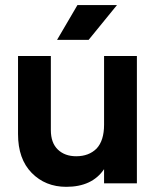

<svg xmlns="http://www.w3.org/2000/svg" viewBox="-20 -720 617 754"><path d="M439.5 -700.2Q411.1 -666 328.1 -563.5Q296.9 -563.5 204.1 -563.5Q223.6 -597.7 284.2 -700.2Q322.3 -700.2 439.5 -700.2ZM388.7 -500Q420.9 -500 517.6 -500Q517.6 -375 517.6 0Q485.4 0 388.7 0Q388.7 -13.7 388.7 -55.7Q341.8 13.7 240.2 13.7Q158.2 13.7 104.5 -41Q50.8 -95.7 50.8 -193.4Q50.8 -294.9 50.8 -500Q83 -500 179.7 -500Q179.7 -427.7 179.7 -209Q179.7 -159.2 207 -132.8Q234.4 -106.4 279.3 -106.4Q329.1 -106.4 359.4 -136.7Q388.7 -168 388.7 -230.5Q388.7 -320.3 388.7 -500Z"/></svg>

Font: LeFont
Style: Regular
Weight: 700
Designer: Leryon MEDIA
Version: Version 1.0